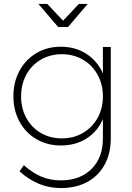

<svg xmlns="http://www.w3.org/2000/svg" viewBox="-20 -759 672 974"><path d="M542 -521V-57Q542 19 511 76Q480 133 423 164Q366 195 290 195Q229 195 177.5 173.5Q126 152 79 110L101 79Q143 117 188.5 136.5Q234 156 289 156Q386 156 444 98.5Q502 41 502 -56V-155Q475 -92 419 -56.5Q363 -21 289 -21Q220 -21 165 -53Q110 -85 79 -142Q48 -199 48 -271Q48 -343 79 -400Q110 -457 164.5 -489.5Q219 -522 288 -522Q362 -522 418 -486Q474 -450 502 -387V-521ZM502 -270Q502 -331 475 -380Q448 -429 400.5 -456.5Q353 -484 294 -484Q235 -484 187.5 -456.5Q140 -429 113.5 -380Q87 -331 87 -270Q87 -209 113.5 -160.5Q140 -112 187 -84.5Q234 -57 294 -57Q353 -57 400.5 -84.5Q448 -112 475 -160.5Q502 -209 502 -270ZM380 -739H425L325 -622H275L175 -739H220L300 -654Z"/></svg>

Font: Gontserrat ExtraLight
Style: Regular
Weight: 275
Designer: Julieta Ulanovsky
Foundry: Julieta Ulanovsky
Version: Version 6.001